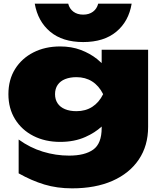

<svg xmlns="http://www.w3.org/2000/svg" viewBox="-20 -847 876 1050"><path d="M536 -147V-155Q499 -121 447 -98Q387 -71 309 -71Q227 -71 163 -103.5Q99 -136 62.5 -195Q26 -254 26 -332Q26 -411 62.5 -469.5Q99 -528 163 -560.5Q227 -593 309 -593Q371 -593 421.5 -574Q472 -555 511 -524Q524 -513 536 -502V-575H790V-153Q790 -50 739 25.5Q688 101 595 142Q502 183 374 183Q292 183 222.5 162Q153 141 82 101V-84Q144 -39 214.5 -17.5Q285 4 358 4Q444 4 490 -29Q536 -62 536 -147ZM398 -239Q448 -239 485 -263Q522 -287 544 -332Q521 -378 484 -401.5Q447 -425 398 -425Q363 -425 336.5 -414.5Q310 -404 295.5 -383Q281 -362 281 -332Q281 -303 295 -282Q309 -261 335.5 -250Q362 -239 398 -239ZM170 -827H353Q360 -799 381.5 -783Q403 -767 435 -767Q467 -767 488.5 -783Q510 -799 517 -827H700Q684 -730 616 -673.5Q548 -617 435 -617Q322 -617 254.5 -673.5Q187 -730 170 -827Z"/></svg>

Font: Bounded
Style: Regular
Weight: 900
Designer: Vlad Churkin
Version: Version 1.0